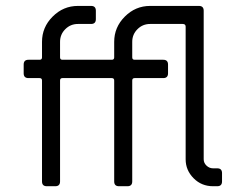

<svg xmlns="http://www.w3.org/2000/svg" viewBox="-20 -645 851 665"><path d="M562 -421.4V-391.1Q562 -374.5 545.4 -374.5H446.3Q438 -374.5 438 -366.2V-16.6Q438 0 421.4 0H392.1Q375.5 0 375.5 -16.6V-366.2Q375.5 -374.5 367.2 -374.5H196.3Q188 -374.5 188 -366.2V-16.6Q188 0 171.4 0H142.1Q125.5 0 125.5 -16.6V-366.2Q125.5 -374.5 117.2 -374.5H78.6Q62 -374.5 62 -391.1V-421.4Q62 -438 78.6 -438H117.2Q125.5 -438 125.5 -446.3V-500Q125.5 -550.8 162.4 -587.6Q199.2 -624.5 250 -624.5H295.4Q312 -624.5 312 -607.9V-578.6Q312 -562 295.4 -562H250Q224.1 -562 206.1 -543.9Q188 -525.9 188 -500V-446.3Q188 -438 196.3 -438H367.2Q375.5 -438 375.5 -446.3V-500Q375.5 -550.8 412.4 -587.6Q449.2 -624.5 500 -624.5H668.9Q685.5 -624.5 685.5 -607.9V-93.3Q685.5 -80.6 695.3 -71.3Q705.1 -62 717.8 -62H732.4Q749 -62 749 -45.4V-16.6Q749 0 732.4 0H717.8Q678.2 0 650.9 -27.3Q623 -55.2 623 -93.3V-552.7Q623 -562 612.8 -562H500Q474.1 -562 456.1 -543.9Q438 -525.9 438 -500V-446.3Q438 -438 446.3 -438H545.4Q562 -438 562 -421.4Z"/></svg>

Font: GOSTRUS
Style: type_B
Weight: 400
Designer: Юрий и Татьяна Кривогуз
Version: Version 02.00